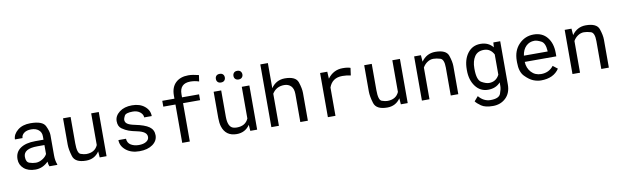

<svg xmlns="http://www.w3.org/2000/svg" viewBox="-53 -1412 7309 2261"><g transform="rotate(-10 3601.0 -281.5)"><path d="M333.5 -256.3Q166.5 -256.3 166.5 -159.2Q166.5 -96.2 206.3 -82.5Q246.1 -68.8 283.9 -68.8Q321.8 -68.8 361.3 -92.5Q400.9 -116.2 417.5 -149.4V-256.3ZM418.9 -57.6Q351.6 9.8 264.6 9.8Q177.7 9.8 127 -34.4Q76.2 -78.6 76.2 -146.5Q76.2 -231.4 140.9 -275.9Q205.6 -320.3 318.8 -320.3H417.5V-361.8Q417.5 -409.2 383.8 -437.3Q350.1 -465.3 295.4 -465.3Q240.7 -465.3 209.2 -441.2Q177.7 -417 177.7 -381.8H86.9Q87.9 -443.4 145.8 -490.7Q203.6 -538.1 297.4 -538.1Q443.4 -538.1 475.6 -471.7Q507.8 -405.3 507.8 -360.8V-115.2Q507.8 -54.2 526.4 -7.8V0H432.1Q422.4 -18.6 418.9 -57.6Z M688 -214.4V-528.3H778.3V-213.4Q778.3 -94.2 818.6 -80.3Q858.9 -66.4 884.8 -66.4Q988.3 -66.4 1024.4 -149.4V-528.3H1115.2V0H1033.2L1027.8 -72.8Q972.2 9.8 870.6 9.8Q738.8 9.8 713.4 -72.8Q688 -155.3 688 -214.4Z M1721.2 -373H1630.9Q1630.9 -408.7 1596.9 -436.3Q1563 -463.9 1509.8 -463.9Q1426.3 -463.9 1410.2 -432.6Q1394 -401.4 1394 -385.7Q1394 -354 1420.7 -335.9Q1447.3 -317.9 1507.8 -305.7Q1623.5 -282.2 1675 -245.6Q1726.6 -209 1726.6 -143.1Q1726.6 -76.7 1666.7 -33.4Q1606.9 9.8 1508.3 9.8Q1409.7 9.8 1347.7 -40.8Q1285.6 -91.3 1285.6 -162.6H1376Q1379.4 -111.3 1418.9 -87.4Q1458.5 -63.5 1513.7 -63.5Q1569.3 -63.5 1602.5 -84.5Q1635.7 -105.5 1635.7 -139.2Q1635.7 -172.9 1606.4 -193.8Q1577.1 -214.8 1519 -226.6Q1460.9 -238.3 1423.6 -251.5Q1386.2 -264.6 1345 -293Q1303.7 -321.3 1303.7 -384.8Q1303.7 -448.2 1362.1 -493.2Q1420.4 -538.1 1513.2 -538.1Q1606 -538.1 1663.6 -490.7Q1721.2 -443.4 1721.2 -373Z M2110.8 -565.4V-528.3H2314.5V-458.5H2110.8V0H2020V-458.5H1874.5V-528.3H2020V-565.4Q2020 -664.6 2075.9 -717.8Q2131.8 -771 2227.1 -771Q2278.8 -771 2352.5 -752L2341.8 -677.2Q2292 -694.3 2238.3 -694.3Q2110.8 -693.4 2110.8 -565.4Z M2488.8 -214.4V-528.3H2579.1V-213.4Q2579.6 -94.2 2640.1 -73.2Q2659.7 -66.4 2685.5 -66.4Q2789.1 -66.4 2825.2 -149.4V-528.3H2916V0H2834L2828.6 -72.8Q2772.9 9.8 2671.4 9.8Q2539.6 9.8 2501.5 -113.3Q2488.8 -155.3 2488.8 -214.4ZM2751 -670.9Q2750.5 -692.4 2764.2 -708Q2777.8 -723.1 2804.2 -723.1Q2830.6 -723.1 2844.2 -708Q2857.9 -692.4 2857.9 -670.9Q2857.9 -649.4 2844.2 -634.8Q2830.6 -620.1 2804.2 -619.6Q2777.8 -620.1 2764.2 -634.8Q2750.5 -649.4 2751 -670.9ZM2541 -671.9Q2540.5 -694.3 2554.2 -709Q2567.9 -723.6 2594.2 -723.6Q2620.6 -723.6 2634.3 -709Q2647.9 -694.3 2647.9 -671.9Q2647.9 -649.9 2634.3 -635.3Q2620.6 -620.6 2594.2 -620.6Q2567.9 -620.6 2554.2 -635.3Q2540.5 -649.9 2541 -671.9Z M3522.5 -332.5V0H3432.1V-333.5Q3432.1 -398.4 3401.1 -430.2Q3370.1 -461.9 3319.3 -461.9Q3224.6 -461.4 3176.3 -383.8V0H3085.9V-750H3176.3V-449.7Q3235.8 -537.1 3339.4 -538.1Q3471.7 -538.1 3497.1 -461.9Q3522.5 -385.7 3522.5 -332.5Z M4032.2 -538.1Q4095.2 -538.1 4125 -525.4L4112.8 -437Q4062.5 -448.2 4013.2 -448.2Q3891.6 -448.2 3852.5 -338.9V0H3761.7V-528.3H3847.7L3852.1 -444.3Q3921.4 -538.1 4032.2 -538.1Z M4289.1 -214.4V-528.3H4379.4V-213.4Q4379.4 -94.2 4419.7 -80.3Q4460 -66.4 4485.8 -66.4Q4589.4 -66.4 4625.5 -149.4V-528.3H4716.3V0H4634.3L4628.9 -72.8Q4573.2 9.8 4471.7 9.8Q4339.8 9.8 4314.5 -72.8Q4289.1 -155.3 4289.1 -214.4Z M5321.3 -335.4V0H5231V-333.5Q5231 -433.6 5185.5 -447.5Q5140.1 -461.4 5103 -461.4Q5065.9 -461.4 5031.5 -438.7Q4997.1 -416 4976.6 -378.9V0H4886.2V-528.3H4967.3L4973.6 -450.2Q5034.7 -537.1 5138.2 -538.1Q5270.5 -538.1 5295.9 -463.1Q5321.3 -388.2 5321.3 -335.4Z M5825.2 -386.2Q5785.2 -461.4 5708.5 -461.4Q5631.3 -461.4 5595.7 -406.7Q5560.1 -352.1 5560.1 -268.6V-258.3Q5560.1 -127 5612.3 -96.9Q5664.6 -66.9 5702.1 -66.9Q5785.6 -66.9 5825.2 -144ZM5469.7 -258.3V-268.6Q5469.7 -389.2 5526.9 -463.6Q5584 -538.1 5679.7 -538.1Q5775.4 -538.1 5829.1 -470.7L5833.5 -528.3H5915.5V-11.2Q5915.5 90.8 5854.2 149.4Q5793 208 5700.7 208Q5607.9 208 5561 175.3Q5514.2 142.6 5496.1 116.7L5543 62.5Q5602.5 134.3 5685.1 134.3Q5785.6 134.3 5805.4 80.8Q5825.2 27.3 5825.2 -6.8V-52.2Q5771 9.8 5677.7 9.8Q5584 9.8 5526.9 -66.4Q5469.7 -142.6 5469.7 -258.3Z M6312 -463.9Q6252.4 -463.9 6211.7 -423.8Q6170.9 -383.8 6160.6 -312.5H6444.8V-319.3Q6439.5 -415 6391.4 -439.5Q6343.3 -463.9 6312 -463.9ZM6528.3 -92.3Q6460.4 9.8 6311 9.8Q6264.2 9.8 6217.5 -9.3Q6170.9 -28.3 6119.1 -81.5Q6067.4 -134.8 6067.4 -245.6V-266.1Q6067.4 -389.2 6139.9 -463.6Q6212.4 -538.1 6315.4 -538.1Q6418.5 -538.1 6476.8 -466.3Q6535.2 -394.5 6535.2 -278.8V-238.3H6157.7Q6160.6 -164.1 6206.5 -114Q6252.4 -64 6324.7 -64Q6418 -64 6473.1 -135.3Z M7121.6 -335.4V0H7031.2V-333.5Q7031.2 -433.6 6985.8 -447.5Q6940.4 -461.4 6903.3 -461.4Q6866.2 -461.4 6831.8 -438.7Q6797.4 -416 6776.9 -378.9V0H6686.5V-528.3H6767.6L6773.9 -450.2Q6835 -537.1 6938.5 -538.1Q7070.8 -538.1 7096.2 -463.1Q7121.6 -388.2 7121.6 -335.4Z"/></g></svg>

Font: RobotoMono-Regular
Style: Regular
Weight: 400
Designer: Google
Version: Version 2.000985; 2015; ttfautohint (v1.3)